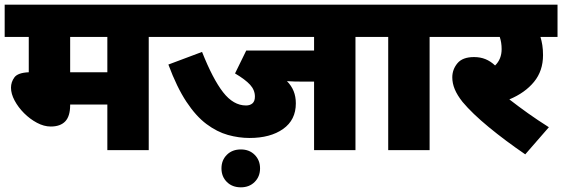

<svg xmlns="http://www.w3.org/2000/svg" viewBox="-20 -642 2404 821"><path d="M616 -484V0H439V-195H280V-193Q280 -145 259 -123Q238 -101 197 -101Q168 -101 138 -117Q108 -133 83 -158Q58 -183 42.5 -212Q27 -241 27 -267Q27 -291 41.5 -311Q56 -331 103 -333V-484H0V-622H701V-484ZM439 -484H280V-333H439Z M1500 -484V0H1323V-293H1276Q1257 -293 1239 -293.5Q1221 -294 1207 -295Q1226 -276 1235.5 -252.5Q1245 -229 1245 -200Q1245 -129 1190.5 -90.5Q1136 -52 1047 -52Q1001 -52 954.5 -65Q908 -78 863 -111.5Q818 -145 777 -207Q736 -269 700 -366L844 -420Q890 -304 934 -247.5Q978 -191 1032 -191Q1049 -191 1059.5 -200Q1070 -209 1070 -229Q1070 -257 1049.5 -279.5Q1029 -302 985 -328L1033 -426H1323V-484H686V-622H1585V-484ZM927 78Q927 43 950 20Q973 -3 1010 -3Q1046 -3 1069 20Q1092 43 1092 78Q1092 113 1069 136Q1046 159 1010 159Q973 159 950 136Q927 113 927 78Z M1817 -484V0H1640V-484H1570V-622H1902V-484Z M2327 -98 2226 18Q2141 -40 2070 -98.5Q1999 -157 1958 -206Q1935 -235 1924.5 -260.5Q1914 -286 1914 -311Q1914 -345 1936 -371.5Q1958 -398 2007 -398Q2034 -398 2056 -389Q2078 -380 2097 -362Q2125 -389 2125 -432Q2125 -460 2117 -484H1887V-622H2364V-484H2291Q2296 -468 2299 -449Q2302 -430 2302 -406Q2302 -339 2263.5 -292Q2225 -245 2158 -217Q2198 -186 2238 -157.5Q2278 -129 2327 -98Z"/></svg>

Font: Noto Sans Black
Style: Regular
Weight: 900
Designer: Monotype Design Team
Foundry: Monotype Imaging Inc.
Version: Version 2.007